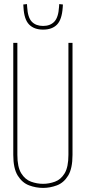

<svg xmlns="http://www.w3.org/2000/svg" viewBox="-20 -910 420 940"><path d="M45 -152V-700H65V-152Q65 -92 84 -61.5Q103 -31 132 -20.5Q161 -10 191 -10Q220 -10 249 -20.5Q278 -31 296.5 -61.5Q315 -92 315 -152V-700H335V-152Q335 -85 313.5 -50Q292 -15 258.5 -2.5Q225 10 191 10Q156 10 122.5 -2.5Q89 -15 67 -50Q45 -85 45 -152ZM191 -765Q147 -765 122.5 -790Q98 -815 95 -874Q94 -882 94 -888L112 -890Q112 -887 112.5 -883Q113 -879 113 -875Q116 -824 136 -803.5Q156 -783 191 -783Q226 -783 246 -804Q266 -825 269 -876Q269 -880 269.5 -883.5Q270 -887 270 -890L288 -888Q288 -884 287.5 -880.5Q287 -877 287 -873Q283 -814 259 -789.5Q235 -765 191 -765Z"/></svg>

Font: Georama Condensed Thin
Style: Regular
Weight: 100
Width: 3
Designer: Jean-Baptiste Levee
Foundry: Production Type
Version: Version 1.000